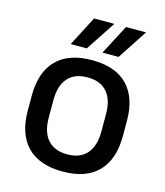

<svg xmlns="http://www.w3.org/2000/svg" viewBox="-106 -765 737 857"><g transform="rotate(15 263.0 -336.0)"><path d="M263 12.5Q155 12.5 99 -45Q43 -102.5 43 -210.5V-280Q43 -387.5 99 -444.8Q155 -502 263 -502Q371 -502 426.8 -444.8Q482.5 -387.5 482.5 -280V-210.5Q482.5 -102.5 426.8 -45Q371 12.5 263 12.5ZM263 -67Q322.5 -67 353.5 -102.5Q384.5 -138 384.5 -204.5V-286Q384.5 -352 353.5 -387.2Q322.5 -422.5 263 -422.5Q203.5 -422.5 172.5 -387.2Q141.5 -352 141.5 -286V-204.5Q141.5 -138 172.5 -102.5Q203.5 -67 263 -67ZM370 -684H462V-683L372.5 -546.5H298.5V-547ZM222.5 -684H314.5V-681.5L225.5 -546.5H151.5V-547Z"/></g></svg>

Font: Anek Latin Medium
Style: Regular
Weight: 500
Designer: Yesha Goshar
Foundry: Ek Type
Version: Version 1.003